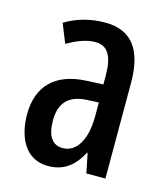

<svg xmlns="http://www.w3.org/2000/svg" viewBox="-90 -621 609 701"><g transform="rotate(15 215.0 -270.0)"><path d="M223 -550C167 -550 116 -536 72 -509L101 -437C141 -460 175 -472 206 -472C254 -472 274 -436 274 -361V-330L211 -327C97 -322 33 -262 33 -153C33 -67 69 10 155 10C213 10 251 -18 281 -74H283L298 0H370V-362C370 -483 325 -550 223 -550ZM230 -260 275 -262V-210C275 -121 242 -67 190 -67C152 -67 130 -95 130 -156C130 -222 162 -256 230 -260Z"/></g></svg>

Font: Noto Sans Arabic ExtCond Med
Style: Regular
Weight: 500
Width: 2
Designer: Monotype Design Team, Nadine Chahine, Nizar Qandah and Khaled Hosny
Foundry: Monotype Imaging Inc.
Version: Version 2.012